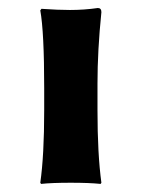

<svg xmlns="http://www.w3.org/2000/svg" viewBox="-20 -454 352 477"><path d="M89.8 -234.9Q89.8 -374 80.1 -428.2L83 -432.1Q124 -429.2 153.8 -429.2Q189 -429.2 223.1 -434.1Q231.9 -434.1 231.9 -423.8Q222.2 -328.6 222.2 -246.1V-180.2Q222.2 -71.3 231.9 0L230 2.9Q202.1 0 155.8 0Q108.9 0 82 2.9L80.1 0Q89.8 -67.9 89.8 -180.2Z"/></svg>

Font: Linux Biolinum
Style: Bold
Weight: 700
Designer: Philipp H. Poll
Foundry: Philipp H. Poll
Version: Version 1.3.2 ; ttfautohint (v0.9)